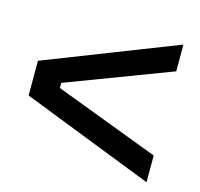

<svg xmlns="http://www.w3.org/2000/svg" viewBox="-78 -663 679 652"><g transform="rotate(15 261.5 -337.0)"><path d="M490 -485 123 -346V-328L490 -189V-95L27 -276V-398L490 -579Z"/></g></svg>

Font: Mozilla Text BETA SemiBold
Style: Regular
Weight: 600
Designer: Studio DRAMA
Foundry: Studio DRAMA
Version: Version 0.100